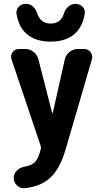

<svg xmlns="http://www.w3.org/2000/svg" viewBox="-20 -990 540 1017"><path d="M318.4 -918Q325.2 -940.4 342.3 -955.1Q359.4 -969.7 379.9 -969.7Q402.3 -969.7 417.5 -954.1Q432.6 -938.5 428.7 -917Q417 -843.8 370.6 -806.6Q324.2 -769.5 248 -769.5Q171.9 -769.5 125.5 -806.6Q79.1 -843.8 67.4 -917Q64.5 -938.5 79.1 -954.1Q93.8 -969.7 116.2 -969.7Q138.7 -969.7 154.8 -955.1Q170.9 -940.4 177.7 -918Q195.3 -865.2 248.5 -865.2Q301.8 -865.2 318.4 -918ZM425.8 -730.5Q447.3 -730.5 460 -713.4Q472.7 -696.3 466.8 -675.8L328.1 -200.2Q297.9 -96.7 247.1 -49.3Q196.3 -2 110.4 6.8Q86.9 8.8 69.8 -7.8Q52.7 -24.4 52.7 -46.9Q52.7 -70.3 69.3 -86.4Q85.9 -102.5 110.4 -107.4Q149.4 -113.3 167.5 -134.3Q185.5 -155.3 196.3 -202.1Q198.2 -210.9 195.3 -217.8L41 -675.8Q34.2 -695.3 46.4 -712.9Q58.6 -730.5 80.1 -730.5H113.3Q138.7 -730.5 158.2 -714.8Q177.7 -699.2 183.6 -674.8L255.9 -392.6Q256.8 -391.6 258.3 -391.6Q259.8 -391.6 259.8 -392.6L323.2 -674.8Q328.1 -699.2 348.1 -714.8Q368.2 -730.5 392.6 -730.5Z"/></svg>

Font: Rounded Mgen+ 1mn bold
Style: Bold
Weight: 700
Designer: [Source Han Sans]
Ryoko NISHIZUKA  (kana & ideographs); Paul D. Hunt (Latin, Greek & Cyrillic); Wenlong ZHANG  (bopomofo
Version: Version 1.059.20150602